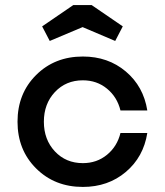

<svg xmlns="http://www.w3.org/2000/svg" viewBox="-20 -735 657 765"><path d="M310.1 9.8Q197.8 9.8 123.8 -64Q49.8 -137.7 49.8 -250Q49.8 -362.3 123.8 -436Q197.8 -509.8 310.1 -509.8Q410.6 -509.8 481.2 -450.2Q551.8 -390.6 566.9 -294.9H460Q446.8 -348.6 406.2 -381.8Q365.7 -415 310.1 -415Q242.7 -415 198.7 -368.2Q154.8 -321.3 154.8 -250Q154.8 -178.7 198.7 -131.8Q242.7 -85 310.1 -85Q365.7 -85 406.2 -118.2Q446.8 -151.4 460 -205.1H566.9Q551.8 -109.4 481.2 -49.8Q410.6 9.8 310.1 9.8ZM178.2 -571.8 147.9 -629.9 272 -714.8H345.2L469.2 -629.9L439 -571.8L309.1 -627Z"/></svg>

Font: Optician Sans
Style: Regular
Weight: 400
Designer: Fábio Duarte Martins, Simen Schikulski
Version: Version 1.002